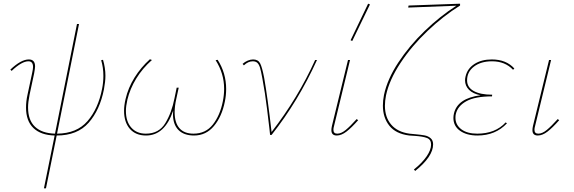

<svg xmlns="http://www.w3.org/2000/svg" viewBox="-20 -731 3108 1040"><path d="M551 -321Q551 -289 543 -247Q521 -135 460 -66Q399 3 287 3L229 289H218L276 3Q201 1 161 -37.5Q121 -76 121 -148Q121 -183 129 -218L154 -335Q159 -358 159 -368Q159 -399 134 -399Q98 -399 43 -347L36 -354Q94 -409 136 -409Q170 -409 170 -371Q170 -362 165 -334L140 -217Q132 -177 132 -149Q132 -80 169.5 -44.5Q207 -9 278 -7L397 -601H408L289 -7Q396 -8 454 -75Q512 -142 533 -250Q540 -285 540 -320Q540 -365 528 -405L538 -407Q551 -363 551 -321Z M1205 -249Q1205 -215 1198 -181Q1182 -100 1139 -48.5Q1096 3 1031 3Q976 3 946.5 -27Q917 -57 917 -112Q917 -125 918 -132Q873 3 771 3Q715 3 683.5 -33Q652 -69 652 -131Q652 -159 660 -194Q674 -255 708.5 -310.5Q743 -366 792 -410L803 -406Q752 -361 718 -305.5Q684 -250 670 -191Q662 -156 662 -130Q662 -73 691 -40Q720 -7 770 -7Q841 -7 875.5 -64Q910 -121 925 -198L937 -256H948L935 -196Q926 -156 926 -123Q926 -66 952 -36.5Q978 -7 1028 -7Q1094 -7 1133 -56.5Q1172 -106 1187 -182Q1194 -216 1194 -250Q1194 -333 1148 -405L1159 -407Q1205 -335 1205 -249Z M1697 -406Q1595 -182 1451 0H1443L1439 -37Q1437 -54 1426.5 -141Q1416 -228 1401 -307Q1394 -346 1388.5 -364Q1383 -382 1374 -390.5Q1365 -399 1349 -399Q1324 -399 1301 -377L1294 -385Q1306 -396 1321.5 -402.5Q1337 -409 1351 -409Q1378 -409 1389 -388Q1400 -367 1411 -309Q1430 -200 1451 -16Q1595 -202 1687 -406Z M1879 -513 1974 -711 1984 -707 1888 -509ZM1775 -26Q1775 -36 1778 -49L1865 -406H1876L1789 -47Q1786 -37 1786 -28Q1786 -7 1807 -7Q1828 -7 1852.5 -27Q1877 -47 1912 -86L1920 -80Q1884 -39 1856.5 -18Q1829 3 1804 3Q1775 3 1775 -26Z M2071 -215Q2065 -185 2065 -158Q2065 -96 2099 -56Q2133 -16 2198 -7L2229 -4Q2262 -1 2280.5 2.5Q2299 6 2312.5 17.5Q2326 29 2326 51Q2326 117 2229 195L2222 187Q2266 152 2290.5 116.5Q2315 81 2315 52Q2315 25 2293 16.5Q2271 8 2227 5Q2215 5 2197 3Q2124 -6 2089 -50Q2054 -94 2054 -159Q2054 -187 2060 -217Q2078 -302 2137.5 -392.5Q2197 -483 2280 -563Q2363 -643 2452 -700L2191 -690L2193 -701L2472 -711V-701Q2382 -645 2296.5 -564Q2211 -483 2150 -391Q2089 -299 2071 -215Z M2766 -360 2759 -353Q2716 -399 2645 -399Q2585 -399 2547.5 -370.5Q2510 -342 2510 -296Q2510 -258 2546 -238Q2582 -218 2646 -218L2645 -209Q2554 -209 2506.5 -183Q2459 -157 2449 -113Q2447 -106 2447 -93Q2447 -55 2478.5 -31Q2510 -7 2565 -7Q2663 -7 2719 -68L2726 -63Q2664 3 2566 3Q2508 3 2472 -22.5Q2436 -48 2436 -92Q2436 -104 2439 -117Q2459 -199 2583 -215Q2542 -223 2520.5 -244.5Q2499 -266 2499 -296Q2499 -306 2502 -318Q2512 -360 2550 -384.5Q2588 -409 2644 -409Q2722 -409 2766 -360Z M2864 -26Q2864 -36 2867 -49L2954 -406H2965L2878 -47Q2875 -37 2875 -28Q2875 -7 2896 -7Q2917 -7 2941.5 -27Q2966 -47 3001 -86L3009 -80Q2973 -39 2945.5 -18Q2918 3 2893 3Q2864 3 2864 -26Z"/></svg>

Font: Ysabeau Infant Hairline
Style: Italic
Weight: 100
Italic angle: -12°
Designer: Christian Thalmann (Catharsis Fonts)
Version: Version 0.003